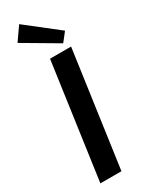

<svg xmlns="http://www.w3.org/2000/svg" viewBox="-240 -960 759 995"><g transform="rotate(-30 139.5 -462.5)"><path d="M258 -690 161 0H35L132 -690ZM83 -925 272 -777 231 -725 27 -845Z"/></g></svg>

Font: Exo 2 SemiBold
Style: Italic
Weight: 600
Italic angle: -8°
Designer: Natanael Gama
Foundry: Natanael Gama
Version: Version 2.010